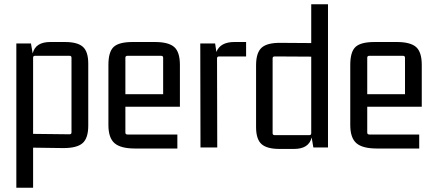

<svg xmlns="http://www.w3.org/2000/svg" viewBox="-20 -695 2049 905"><path d="M136 190H57V-490H126L134 -443Q147 -497 217 -497H286Q345 -497 370.5 -474.5Q396 -452 396 -395V-103Q396 -44 369.5 -20.5Q343 3 279 3L136 1ZM136 -423V-64L308 -62Q317 -62 317 -71V-423Q317 -432 308 -432H145Q136 -432 136 -423Z M816 5H616Q549 5 520 -20Q491 -45 491 -106V-389Q491 -451 516 -474Q541 -497 605 -497H710Q774 -497 801 -473.5Q828 -450 828 -389V-192H571V-70Q571 -61 581 -61H816ZM581 -432Q571 -432 571 -423V-251H749V-423Q749 -432 739 -432Z M1085 -497H1140V-429H1013Q1003 -429 1003 -420L1004 0H925L924 -490H994L1000 -450Q1018 -497 1085 -497Z M1447 -675H1526V0H1457L1449 -47Q1436 7 1366 7H1297Q1238 7 1212.5 -16Q1187 -39 1187 -96V-387Q1187 -447 1213.5 -470.5Q1240 -494 1304 -493L1447 -492ZM1447 -67V-428L1275 -429Q1265 -429 1265 -420V-67Q1265 -58 1275 -58H1438Q1447 -58 1447 -67Z M1956 5H1756Q1689 5 1660 -20Q1631 -45 1631 -106V-389Q1631 -451 1656 -474Q1681 -497 1745 -497H1850Q1914 -497 1941 -473.5Q1968 -450 1968 -389V-192H1711V-70Q1711 -61 1721 -61H1956ZM1721 -432Q1711 -432 1711 -423V-251H1889V-423Q1889 -432 1879 -432Z"/></svg>

Font: Gemunu Libre
Style: Regular
Weight: 400
Designer: Puspanada Ekanayake, Sola Matas, Pathum Egodawatta, Kosala Senevirathne
Foundry: mooniak
Version: Version 1.100